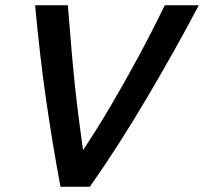

<svg xmlns="http://www.w3.org/2000/svg" viewBox="-20 -713 779 733"><path d="M211 0Q196 -79 182.5 -160.5Q169 -242 156.5 -328.5Q144 -415 133.5 -505.5Q123 -596 114 -693H239Q247 -592 255.5 -494Q264 -396 275 -307Q286 -218 297 -140Q348 -216 402 -307.5Q456 -399 509 -497.5Q562 -596 609 -693H739Q691 -602 641 -513Q591 -424 539.5 -337Q488 -250 434 -165.5Q380 -81 323 0Z"/></svg>

Font: Ubuntu Sans SemiBold
Style: Italic
Weight: 600
Italic angle: -13.5°
Designer: Dalton Maag Ltd
Foundry: Dalton Maag Ltd
Version: Version 1.006